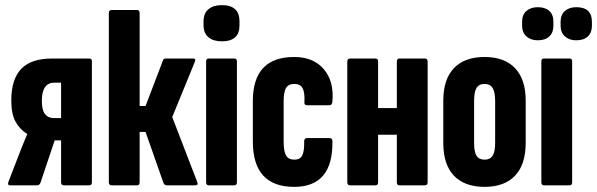

<svg xmlns="http://www.w3.org/2000/svg" viewBox="-20 -722 2326 748"><path d="M19 0Q8 0 13 -14L57 -128Q64 -146 71.5 -164.5Q79 -183 86 -199V-200Q57 -218 40.5 -248Q24 -278 24 -331Q24 -413 62.5 -453.5Q101 -494 183 -494H328Q338 -494 338 -483V-12Q338 0 328 0H229Q218 0 218 -12V-175H193L138 -11Q134 0 125 0ZM189 -262H218V-400H192Q143 -400 143 -329Q143 -294 155 -278Q167 -262 189 -262Z M748 -14Q754 0 741 0H630Q621 0 617 -9L547 -208H524V-12Q524 0 514 0H415Q404 0 404 -12V-671Q404 -683 415 -683H514Q524 -683 524 -671V-309H547L615 -487Q617 -494 626 -494H732Q745 -494 739 -481L651 -266Z M793 0Q783 0 783 -12V-483Q783 -494 793 -494H893Q903 -494 903 -483V-12Q903 0 893 0ZM844 -561Q811 -561 792 -577Q773 -593 773 -623V-639Q773 -670 792 -686Q811 -702 844 -702Q913 -702 913 -639V-623Q913 -561 844 -561Z M1126 6Q965 6 965 -171V-328Q965 -500 1126 -500Q1201 -500 1241.5 -452.5Q1282 -405 1275 -326Q1274 -312 1263 -312H1176Q1165 -312 1166 -323Q1168 -361 1159 -378Q1150 -395 1127 -395Q1104 -395 1094.5 -379.5Q1085 -364 1085 -326V-172Q1085 -132 1094.5 -116Q1104 -100 1127 -100Q1149 -100 1157.5 -116.5Q1166 -133 1165 -171Q1165 -184 1176 -184H1264Q1275 -184 1275 -172Q1278 6 1126 6Z M1344 0Q1333 0 1333 -12V-482Q1333 -494 1344 -494H1443Q1453 -494 1453 -482V-301H1526V-482Q1526 -494 1536 -494H1635Q1646 -494 1646 -482V-12Q1646 0 1635 0H1536Q1526 0 1526 -12V-197H1453V-12Q1453 0 1443 0Z M1868 6Q1790 6 1748.5 -37.5Q1707 -81 1707 -165V-330Q1707 -413 1748.5 -456.5Q1790 -500 1868 -500Q1945 -500 1986.5 -456.5Q2028 -413 2028 -330V-165Q2028 -81 1986.5 -37.5Q1945 6 1868 6ZM1868 -100Q1889 -100 1899 -115Q1909 -130 1909 -166V-328Q1909 -364 1899 -379.5Q1889 -395 1868 -395Q1846 -395 1836.5 -379.5Q1827 -364 1827 -328V-166Q1827 -130 1836.5 -115Q1846 -100 1868 -100Z M2099 0Q2089 0 2089 -12V-483Q2089 -494 2099 -494H2199Q2209 -494 2209 -483V-12Q2209 0 2199 0ZM2075 -565Q2048 -565 2031 -580Q2014 -595 2014 -622V-637Q2014 -665 2031 -679.5Q2048 -694 2075 -694Q2104 -694 2120 -679.5Q2136 -665 2136 -637V-622Q2136 -595 2120 -580Q2104 -565 2075 -565ZM2225 -565Q2198 -565 2181 -580Q2164 -595 2164 -622V-637Q2164 -665 2181 -679.5Q2198 -694 2225 -694Q2286 -694 2286 -637V-622Q2286 -595 2270 -580Q2254 -565 2225 -565Z"/></svg>

Font: Sofia Sans Extra Condensed ExtraBold
Style: Regular
Weight: 800
Designer: Botio Nikoltchev, Ani Petrova
Foundry: lettersoup
Version: Version 4.101; ttfautohint (v1.8.4.7-5d5b)